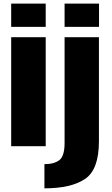

<svg xmlns="http://www.w3.org/2000/svg" viewBox="-20 -798 609 1048"><path d="M41 0H229.5V-595H41ZM41 -778.5V-651.5H229.5V-778.5ZM222.5 230Q368 230 444 179Q520 128 520 -27V-595H332.5V-18Q332.5 54 304 76Q275.5 98 222.5 98ZM332.5 -778.5V-651.5H520.5V-778.5Z"/></svg>

Font: Anybody SemiCondensed ExtraBold
Style: Regular
Weight: 800
Width: 4
Version: Version 1.113;gftools[0.9.25]